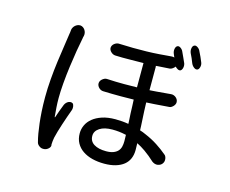

<svg xmlns="http://www.w3.org/2000/svg" viewBox="-116 -981 1433 1198"><g transform="rotate(15 600.0 -382.0)"><path d="M482 -432Q482 -440 485.5 -447Q489 -454 496 -460Q503 -466 511 -469.5Q519 -473 529 -472Q583 -469 637 -469Q679 -469 720 -470V-627Q677 -626 632 -626Q585 -625 537 -627Q522 -628 509.5 -640Q497 -652 497 -666Q497 -673 500.5 -680Q504 -687 510.5 -692.5Q517 -698 525.5 -701.5Q534 -705 543 -704Q588 -702 632.5 -701.5Q677 -701 719.5 -702Q762 -703 802 -706Q842 -709 876 -712Q886 -713 894 -711Q896 -710 897 -710Q892 -721 888 -731Q881 -748 884.5 -764Q888 -780 899 -784Q908 -787 919.5 -778.5Q931 -770 936 -757Q943 -743 951 -724.5Q959 -706 966 -691Q971 -676 967 -661Q963 -646 953 -642Q943 -639 930 -649Q924 -653 920 -658Q918 -654 913 -650Q901 -638 887 -636Q851 -633 810 -631Q805 -631 799 -630Q800 -627 800 -623V-473Q822 -475 843 -476Q892 -480 936 -484Q945 -485 953.5 -482Q962 -479 968.5 -473.5Q975 -468 979 -460.5Q983 -453 983 -444Q983 -437 980 -430.5Q977 -424 972 -418.5Q967 -413 960 -408.5Q953 -404 946 -404Q902 -400 852 -397Q827 -395 800 -394L802 -338Q804 -290 807 -245Q807 -230 808 -216Q828 -210 847 -201Q890 -183 927 -159Q964 -135 993 -110Q998 -107 1001.5 -100Q1005 -93 1006 -85.5Q1007 -78 1006 -71Q1005 -64 1002 -59L1001 -57Q996 -48 987.5 -43Q979 -38 969.5 -36.5Q960 -35 950.5 -38Q941 -41 933 -47Q901 -77 867 -101Q840 -120 812 -134Q813 -110 813 -90Q813 -59 802.5 -34.5Q792 -10 771 7Q750 24 718.5 33.5Q687 43 645 43Q603 43 567.5 34Q532 25 505.5 7Q479 -11 464 -38Q449 -65 449 -101Q449 -129 461 -154.5Q473 -180 497 -199.5Q521 -219 557 -231Q593 -243 643 -243Q687 -243 727 -236Q726 -248 726 -261Q723 -303 722 -348Q721 -370 720 -391Q679 -390 636 -390Q579 -390 523 -392Q515 -392 507.5 -395.5Q500 -399 494.5 -404.5Q489 -410 485.5 -417Q482 -424 482 -432ZM279 -752Q289 -751 297 -745.5Q305 -740 310 -732Q315 -724 317 -714.5Q319 -705 317 -695Q316 -692 316 -691Q316 -690 315.5 -689Q315 -688 314.5 -685.5Q314 -683 313 -676Q306 -643 297.5 -592Q289 -541 281.5 -485Q274 -429 269.5 -375Q265 -321 265 -279Q265 -248 267 -219.5Q269 -191 272 -158Q273 -157 275 -158Q281 -177 290 -201.5Q299 -226 307 -246Q311 -255 317.5 -261.5Q324 -268 331 -271Q338 -274 345 -274Q352 -274 358 -270Q364 -265 366 -253Q368 -241 365 -230Q356 -206 346.5 -178.5Q337 -151 328.5 -125Q320 -99 313 -75Q306 -51 302 -33Q300 -22 298.5 -9.5Q297 3 297 12Q297 13 297.5 14.5Q298 16 298 17Q299 29 286.5 40Q274 51 259 52H254Q241 53 228 43.5Q215 34 212 22Q205 -4 200 -33Q195 -62 191 -96.5Q187 -131 184.5 -171.5Q182 -212 182 -263Q182 -318 187 -379Q192 -440 199.5 -496Q207 -552 214.5 -600.5Q222 -649 226 -679Q228 -687 228.5 -694.5Q229 -702 230 -710Q231 -718 235.5 -726Q240 -734 247 -740Q254 -746 262 -749Q270 -752 279 -752ZM730 -166Q727 -166 724 -167Q685 -176 641 -176Q589 -176 559 -156.5Q529 -137 529 -106Q529 -71 558 -53Q587 -35 636 -35Q664 -35 682.5 -42Q701 -49 712 -61Q723 -73 727 -89.5Q731 -106 731 -125Q731 -142 730 -166ZM1000 -815Q1009 -818 1021 -809.5Q1033 -801 1038 -788Q1045 -775 1053 -757Q1061 -739 1067 -724Q1073 -709 1068.5 -693.5Q1064 -678 1055 -675Q1045 -671 1032.5 -680.5Q1020 -690 1014 -705Q1009 -719 1002 -734.5Q995 -750 989 -762Q982 -778 985 -794.5Q988 -811 1000 -815Z"/></g></svg>

Font: Maple Mono NF CN
Style: Regular
Weight: 400
Monospace: yes
Designer: subframe7536
Version: Version 7.000